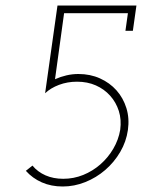

<svg xmlns="http://www.w3.org/2000/svg" viewBox="-20 -670 583 698"><path d="M476 -650 463 -558H436L445 -622H213L180 -382Q200 -391 221.5 -396Q243 -401 265 -401Q308 -401 343.5 -385Q379 -369 403.5 -341.5Q428 -314 439.5 -277Q451 -240 445 -197.5Q439 -155 417 -117.5Q395 -80 362.5 -52Q330 -24 290 -8Q250 8 208 8Q166 8 132 -7Q98 -22 74 -49L98 -68Q117 -45 145.5 -32.5Q174 -20 210 -20Q248 -20 282.5 -34Q317 -48 345 -72.5Q373 -97 392 -129.5Q411 -162 417 -198Q422 -235 412 -266.5Q402 -298 380.5 -322Q359 -346 328.5 -359.5Q298 -373 260 -373Q225 -373 194.5 -361.5Q164 -350 144 -331L189 -650Z"/></svg>

Font: Josefin Slab Light
Style: Italic
Weight: 300
Italic angle: -12°
Designer: Santiago Orozco
Foundry: Typemade
Version: Version 2.000